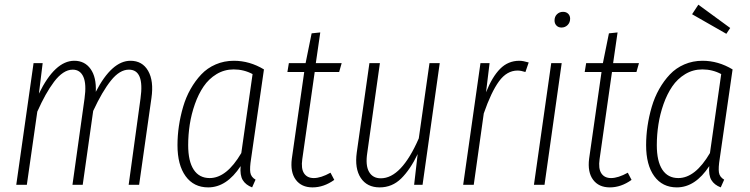

<svg xmlns="http://www.w3.org/2000/svg" viewBox="-20 -793 3217 824"><path d="M540 -532.2Q590.8 -532.2 615.7 -489Q640.6 -445.8 629.9 -372.1L577.1 0H532.2L583 -370.1Q600.6 -494.1 533.2 -494.1Q493.7 -494.1 456.3 -447.5Q418.9 -400.9 379.9 -316.9L335 0H291L342.8 -370.1Q351.6 -432.1 337.9 -463.1Q324.2 -494.1 292 -494.1Q271.5 -494.1 251.2 -480.7Q231 -467.3 211.9 -441.9Q192.9 -416.5 175.5 -385.5Q158.2 -354.5 140.1 -314L95.2 0H49.8L124 -522H163.1L147 -391.1Q215.8 -532.2 298.8 -532.2Q343.8 -532.2 368.9 -496.8Q394 -461.4 391.1 -398.9Q460 -532.2 540 -532.2Z M983.9 -532.2Q1051.3 -532.2 1112.8 -495.1L1057.6 -111.8Q1051.3 -72.8 1054.2 -53Q1057.1 -33.2 1076.7 -22L1062 11.2Q1034.2 0.5 1021.7 -20.3Q1009.3 -41 1012.7 -80.1Q952.6 11.2 873.5 11.2Q811.5 11.2 776.6 -36.9Q741.7 -85 741.7 -169.9Q741.7 -210.9 747.8 -252.2Q753.9 -293.5 765.9 -334.5Q777.8 -375.5 797.9 -410.9Q817.9 -446.3 843.8 -473.6Q869.6 -501 905.8 -516.6Q941.9 -532.2 983.9 -532.2ZM982.9 -495.1Q942.9 -495.1 909.4 -474.9Q876 -454.6 853.8 -421.9Q831.5 -389.2 816.4 -346.2Q801.3 -303.2 794.4 -258.8Q787.6 -214.4 787.6 -169.9Q787.6 -101.1 811.3 -64.9Q835 -28.8 879.9 -28.8Q952.6 -28.8 1015.6 -136.2L1064 -475.1Q1026.4 -495.1 982.9 -495.1Z M1330.6 -483.9 1277.3 -109.9Q1271.5 -69.3 1284.9 -49.1Q1298.3 -28.8 1326.7 -28.8Q1356.9 -28.8 1398.4 -51.8L1414.6 -21Q1369.6 11.2 1321.3 11.2Q1273.9 11.2 1249.5 -21.5Q1225.1 -54.2 1232.4 -111.8L1285.6 -483.9H1213.4L1219.7 -522H1291.5L1317.4 -649.9L1354.5 -653.8L1335.4 -522H1446.3L1435.5 -483.9Z M1609.4 11.2Q1555.2 11.2 1528.3 -29.3Q1501.5 -69.8 1511.2 -139.2L1565.4 -522H1610.4L1556.2 -137.2Q1547.9 -83.5 1563.7 -55.7Q1579.6 -27.8 1614.3 -27.8Q1702.6 -27.8 1777.3 -199.2L1823.2 -522H1867.2L1793.5 0H1757.3L1772.5 -131.8Q1740.7 -65.4 1701.9 -27.1Q1663.1 11.2 1609.4 11.2Z M2209 -532.2Q2224.6 -532.2 2249 -524.9L2234.9 -483.9Q2215.8 -490.2 2201.2 -490.2Q2155.3 -490.2 2121.6 -444.1Q2087.9 -397.9 2056.2 -306.2L2013.2 0H1967.8L2042 -522H2081.1L2065.9 -397Q2092.3 -463.4 2126.5 -497.8Q2160.6 -532.2 2209 -532.2Z M2389.6 -674.8Q2376.5 -674.8 2368.2 -683.3Q2359.9 -691.9 2359.9 -705.1Q2359.9 -721.7 2370.4 -731.9Q2380.9 -742.2 2396.5 -742.2Q2410.2 -742.2 2418.5 -733.9Q2426.8 -725.6 2426.8 -712.9Q2426.8 -696.3 2416 -685.5Q2405.3 -674.8 2389.6 -674.8ZM2390.6 -522 2316.9 0H2271.5L2345.7 -522Z M2606.4 -483.9 2553.2 -109.9Q2547.4 -69.3 2560.8 -49.1Q2574.2 -28.8 2602.5 -28.8Q2632.8 -28.8 2674.3 -51.8L2690.4 -21Q2645.5 11.2 2597.2 11.2Q2549.8 11.2 2525.4 -21.5Q2501 -54.2 2508.3 -111.8L2561.5 -483.9H2489.3L2495.6 -522H2567.4L2593.3 -649.9L2630.4 -653.8L2611.3 -522H2722.2L2711.4 -483.9Z M2977.1 -772.9 3113.8 -672.9 3097.2 -647.9 2950.2 -731.9ZM2995.1 -532.2Q3062.5 -532.2 3124 -495.1L3068.8 -111.8Q3062.5 -72.8 3065.4 -53Q3068.4 -33.2 3087.9 -22L3073.2 11.2Q3045.4 0.5 3033 -20.3Q3020.5 -41 3023.9 -80.1Q2963.9 11.2 2884.8 11.2Q2822.8 11.2 2787.8 -36.9Q2752.9 -85 2752.9 -169.9Q2752.9 -210.9 2759 -252.2Q2765.1 -293.5 2777.1 -334.5Q2789.1 -375.5 2809.1 -410.9Q2829.1 -446.3 2855 -473.6Q2880.9 -501 2917 -516.6Q2953.1 -532.2 2995.1 -532.2ZM2994.1 -495.1Q2954.1 -495.1 2920.7 -474.9Q2887.2 -454.6 2865 -421.9Q2842.8 -389.2 2827.6 -346.2Q2812.5 -303.2 2805.7 -258.8Q2798.8 -214.4 2798.8 -169.9Q2798.8 -101.1 2822.5 -64.9Q2846.2 -28.8 2891.1 -28.8Q2963.9 -28.8 3026.9 -136.2L3075.2 -475.1Q3037.6 -495.1 2994.1 -495.1Z"/></svg>

Font: Fira Sans Compressed ExtraLight
Style: Italic
Weight: 250
Width: 3
Italic angle: -8°
Designer: Carrois Corporate & Edenspiekermann AG
Foundry: Carrois Corporate GbR & Edenspiekermann AG
Version: Version 4.203;PS 004.203;hotconv 1.0.88;makeotf.lib2.5.64775